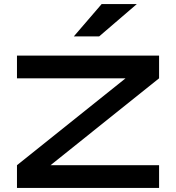

<svg xmlns="http://www.w3.org/2000/svg" viewBox="-20 -919 861 939"><path d="M63 -647H758V-536L227 -111H758V0H63V-111L594 -536H63ZM341 -741 477 -899H649L465 -741Z"/></svg>

Font: Syne Modified
Style: Bold
Weight: 700
Designer: Lucas Descroix
Foundry: Bonjour Monde
Version: Version 2.200